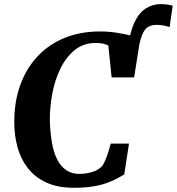

<svg xmlns="http://www.w3.org/2000/svg" viewBox="-20 -905 860 934"><path d="M629 -604.5 602 -666.5Q611.5 -749 634.5 -796.8Q657.5 -844.5 690.5 -864.8Q723.5 -885 762 -885Q778.5 -885 793.5 -883Q808.5 -881 820 -877L805 -773Q792 -778 775.5 -781Q759 -784 743 -784Q716.5 -784 700.2 -774Q684 -764 673.2 -739.2Q662.5 -714.5 654 -670.5ZM340.5 8.5Q260 8.5 204.5 -17.5Q149 -43.5 114.8 -88Q80.5 -132.5 65 -189.5Q49.5 -246.5 49.5 -309Q49 -410.5 78.8 -492Q108.5 -573.5 163.5 -631.8Q218.5 -690 295.2 -721Q372 -752 466.5 -752Q510.5 -752 548 -745.8Q585.5 -739.5 614.8 -732.8Q644 -726 663.5 -724.5L632.5 -528.5H523L507 -683.5Q499.5 -687.5 490.2 -690.2Q481 -693 469.8 -694.5Q458.5 -696 445 -696Q386 -696 343.5 -661.5Q301 -627 273.5 -570.5Q246 -514 233.8 -446.5Q221.5 -379 222.5 -314Q224.5 -257.5 232.8 -210.5Q241 -163.5 258 -129.8Q275 -96 301.8 -77.5Q328.5 -59 366.5 -59Q380.5 -59 400.5 -61.8Q420.5 -64.5 441.5 -73Q462.5 -81.5 478.5 -99Q484 -107.5 489.8 -120Q495.5 -132.5 500.8 -147.2Q506 -162 510.5 -177.2Q515 -192.5 518.5 -206.5H607.5L584.5 -56.5Q570 -47.5 549.5 -36.5Q529 -25.5 500.2 -15Q471.5 -4.5 432 2Q392.5 8.5 340.5 8.5Z"/></svg>

Font: Merriweather 36pt ExtraBold
Style: Italic
Weight: 800
Italic angle: -7.8°
Version: Version 2.101